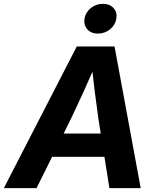

<svg xmlns="http://www.w3.org/2000/svg" viewBox="-54 -966 795 986"><path d="M-34.2 0 340.3 -727.5H534.2L668.5 0H507.8L451.7 -353.5Q441.9 -421.9 432.4 -497.8Q422.9 -573.7 412.6 -668H452.1Q411.1 -574.2 376.7 -498.5Q342.3 -422.9 309.1 -353.5L133.8 0ZM152.8 -160.6 172.9 -280.3H554.7L534.7 -160.6ZM448.7 -793.5Q414.1 -793.5 394.5 -815.4Q375 -837.4 379.9 -870.1Q385.3 -902.8 412.4 -924.6Q439.5 -946.3 474.1 -946.3Q509.3 -946.3 529.1 -924.6Q548.8 -902.8 543.5 -870.1Q538.1 -837.4 511 -815.4Q483.9 -793.5 448.7 -793.5Z"/></svg>

Font: Inter 28pt
Style: Bold Italic
Weight: 700
Italic angle: -9.3988°
Designer: Rasmus Andersson
Foundry: rsms
Version: Version 4.001;git-66647c0bb